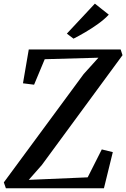

<svg xmlns="http://www.w3.org/2000/svg" viewBox="-32 -1008 676 1028"><path d="M-0.5 0 -11.5 -31.5 416 -611.5 495 -699 207.5 -691 150.5 -554.5 91 -562 122 -743H614L624 -712.5L192 -124.5L122 -45L437.5 -58.5L513 -208L572 -193.5L524.5 0ZM361.5 -801 326 -828 476 -988.5 550.5 -929.5Q526.5 -904 493 -880Q459.5 -856 425 -835.8Q390.5 -815.5 361.5 -801Z"/></svg>

Font: Merriweather 60pt Medium
Style: Italic
Weight: 500
Italic angle: -7.8°
Version: Version 2.101